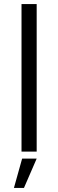

<svg xmlns="http://www.w3.org/2000/svg" viewBox="-20 -740 284 937"><path d="M85 0H159V-720H85ZM48 177H97L159 34H88Z"/></svg>

Font: Fixel Text Regular
Style: Regular
Weight: 400
Width: 4
Designer: AlfaBravo + MacPaw
Foundry: Kyrylo Tkachov, Marchela Mozhyna, Serhii Makarenko, Maria Weinstein, Zakhar Kryvoshyya
Version: Version 1.211